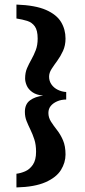

<svg xmlns="http://www.w3.org/2000/svg" viewBox="-20 -685 373 841"><path d="M52 136V76Q70 74 90 65.5Q110 57 124 36.5Q138 16 138 -20Q138 -51 130.5 -74Q123 -97 113.5 -116.5Q104 -136 96.5 -154.5Q89 -173 89 -195Q89 -229 111.5 -245.5Q134 -262 169 -266Q139 -269 121.5 -281.5Q104 -294 97 -310.5Q90 -327 90 -341Q90 -367 98.5 -386.5Q107 -406 117.5 -424.5Q128 -443 136.5 -465Q145 -487 145 -516Q145 -552 132.5 -569.5Q120 -587 99 -593.5Q78 -600 52 -604V-665Q135 -662 181.5 -641.5Q228 -621 247.5 -588.5Q267 -556 267 -516Q267 -486 256 -462Q245 -438 231 -419Q217 -400 206 -383Q195 -366 195 -349Q195 -330 205.5 -315Q216 -300 233.5 -291.5Q251 -283 270 -282V-249Q248 -249 230 -241Q212 -233 202 -220.5Q192 -208 192 -190Q192 -170 203.5 -152Q215 -134 230 -115Q245 -96 256 -70.5Q267 -45 267 -8Q267 27 247 59.5Q227 92 179.5 113Q132 134 52 136Z"/></svg>

Font: Alumni Sans Thin
Style: Bold
Weight: 700
Version: Version 1.018